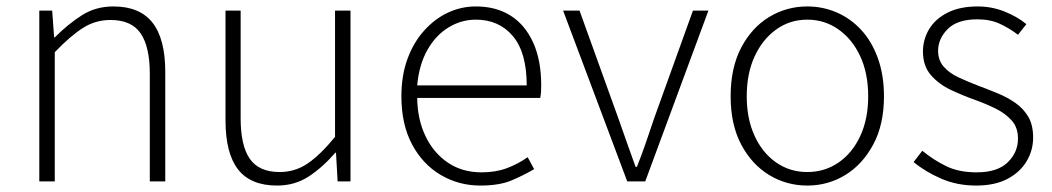

<svg xmlns="http://www.w3.org/2000/svg" viewBox="-20 -563 3267 596"><path d="M102 0V-530H142L148 -447H150Q191 -488 234 -515.5Q277 -543 332 -543Q414 -543 453.5 -492.5Q493 -442 493 -340V0H445V-334Q445 -418 416.5 -459.5Q388 -501 323 -501Q276 -501 237 -476Q198 -451 150 -401V0Z M840 13Q758 13 719 -37Q680 -87 680 -190V-530H727V-196Q727 -111 755.5 -70Q784 -29 848 -29Q896 -29 935 -55.5Q974 -82 1020 -138V-530H1068V0H1028L1023 -89H1021Q981 -43 938 -15Q895 13 840 13Z M1471 13Q1404 13 1348 -20Q1292 -53 1259 -115Q1226 -177 1226 -264Q1226 -329 1245 -380.5Q1264 -432 1297 -468.5Q1330 -505 1371 -524Q1412 -543 1457 -543Q1520 -543 1565 -514.5Q1610 -486 1635 -431Q1660 -376 1660 -298Q1660 -289 1659.5 -279.5Q1659 -270 1657 -259H1275Q1276 -192 1301 -140Q1326 -88 1370.5 -58Q1415 -28 1475 -28Q1519 -28 1553.5 -41Q1588 -54 1618 -75L1638 -38Q1606 -19 1568 -3Q1530 13 1471 13ZM1275 -298H1615Q1615 -400 1572 -451Q1529 -502 1457 -502Q1412 -502 1372.5 -478Q1333 -454 1307 -408.5Q1281 -363 1275 -298Z M1927 0 1728 -530H1779L1899 -197Q1913 -158 1926.5 -119Q1940 -80 1953 -45H1957Q1971 -80 1984.5 -119Q1998 -158 2011 -197L2131 -530H2179L1983 0Z M2486 13Q2422 13 2368 -19.5Q2314 -52 2281 -114Q2248 -176 2248 -264Q2248 -353 2281 -415.5Q2314 -478 2368 -510.5Q2422 -543 2486 -543Q2534 -543 2577 -524.5Q2620 -506 2653 -470.5Q2686 -435 2705 -382.5Q2724 -330 2724 -264Q2724 -176 2690.5 -114Q2657 -52 2603.5 -19.5Q2550 13 2486 13ZM2486 -29Q2540 -29 2583 -58.5Q2626 -88 2650.5 -141Q2675 -194 2675 -264Q2675 -335 2650.5 -388Q2626 -441 2583 -471.5Q2540 -502 2486 -502Q2432 -502 2389.5 -471.5Q2347 -441 2322.5 -388Q2298 -335 2298 -264Q2298 -194 2322.5 -141Q2347 -88 2389.5 -58.5Q2432 -29 2486 -29Z M3010 13Q2951 13 2901.5 -8.5Q2852 -30 2816 -60L2843 -95Q2877 -67 2916.5 -47.5Q2956 -28 3012 -28Q3076 -28 3108 -59Q3140 -90 3140 -133Q3140 -167 3120.5 -189Q3101 -211 3070.5 -226Q3040 -241 3009 -252Q2970 -266 2932.5 -283.5Q2895 -301 2870 -329.5Q2845 -358 2845 -403Q2845 -441 2864.5 -473Q2884 -505 2922 -524Q2960 -543 3015 -543Q3058 -543 3097.5 -527.5Q3137 -512 3166 -488L3140 -455Q3114 -475 3084 -489Q3054 -503 3014 -503Q2952 -503 2922 -473Q2892 -443 2892 -405Q2892 -376 2909.5 -356Q2927 -336 2955 -323Q2983 -310 3014 -298Q3046 -286 3076.5 -273.5Q3107 -261 3132 -243.5Q3157 -226 3172 -200.5Q3187 -175 3187 -136Q3187 -96 3166.5 -62Q3146 -28 3107 -7.5Q3068 13 3010 13Z"/></svg>

Font: Noto Sans TC ExtraLight
Style: Regular
Weight: 250
Designer: Ryoko NISHIZUKA  (kana, bopomofo & ideographs); Paul D. Hunt (Latin, Greek & Cyrillic); Sandoll Communications , Soo-you
Foundry: Adobe
Version: Version 2.004-H2;hotconv 1.0.118;makeotfexe 2.5.65603